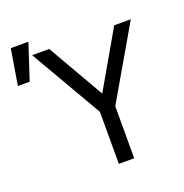

<svg xmlns="http://www.w3.org/2000/svg" viewBox="-243 -897 979 1020"><g transform="rotate(-20 247.0 -387.0)"><path d="M256.6 0H343.4V-294L579 -700H485.2L301.4 -381L117.6 -700H21L256.6 -294ZM27 -774H-72.8L-106 -572H-39.4Z"/></g></svg>

Font: CommitMonoV142 ExtLt
Style: Regular
Weight: 200
Monospace: yes
Designer: Eigil Nikolajsen
Foundry: Eigil Nikolajsen
Version: Version 1.142